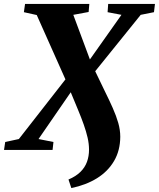

<svg xmlns="http://www.w3.org/2000/svg" viewBox="-50 -763 808 977"><path d="M313 194 298.5 150.5Q336 134.5 359 112Q382 89.5 392.5 60.8Q403 32 403 -1.5Q403 -31 395.8 -62.5Q388.5 -94 376 -129.5Q363.5 -165 346.5 -205.5Q329.5 -246 310 -293.5L146 -55.5L222 -40.5L217.5 0H-29.5L-23.5 -40.5L46 -55.5L283 -359L137 -686.5L71.5 -701L77.5 -743H404.5L401 -702L323 -687.5L407.5 -460.5L568 -687.5L497.5 -701L500.5 -743H738.5L733.5 -701L666 -687.5L434.5 -400.5Q459.5 -347 482.5 -300.8Q505.5 -254.5 523.5 -214Q541.5 -173.5 551.8 -137.5Q562 -101.5 562 -67Q561.5 3 530.5 56Q499.5 109 443.8 143.8Q388 178.5 313 194Z"/></svg>

Font: Merriweather 60pt Black
Style: Italic
Weight: 900
Italic angle: -7.8°
Version: Version 2.101